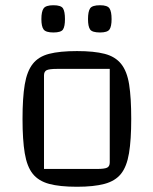

<svg xmlns="http://www.w3.org/2000/svg" viewBox="-20 -704 586 733"><path d="M274 9Q208 9 167.5 -2Q127 -13 105 -40.5Q83 -68 74.5 -119Q66 -170 66 -250Q66 -331 74.5 -381.5Q83 -432 105 -460Q127 -488 167.5 -498.5Q208 -509 274 -509Q339 -509 379.5 -498.5Q420 -488 442.5 -460Q465 -432 473 -381.5Q481 -331 481 -250Q481 -170 472.5 -119Q464 -68 442 -40.5Q420 -13 379 -2Q338 9 274 9ZM148 -59H350Q379 -59 389 -64Q399 -69 399 -84V-441H198Q168 -441 158 -436Q148 -431 148 -416ZM362 -580Q332 -580 324 -591.5Q316 -603 316 -631Q316 -660 324 -672Q332 -684 362 -684Q390 -684 398 -672Q406 -660 406 -631Q406 -603 398 -591.5Q390 -580 362 -580ZM184 -580Q155 -580 146.5 -591.5Q138 -603 138 -631Q138 -660 146.5 -672Q155 -684 184 -684Q213 -684 220.5 -672Q228 -660 228 -631Q228 -603 220.5 -591.5Q213 -580 184 -580Z"/></svg>

Font: Changa Light
Style: Regular
Weight: 300
Designer: Eduardo Rodriguez Tunni
Foundry: Eduardo Rodriguez Tunni
Version: Version 3.002; ttfautohint (v1.8.2)